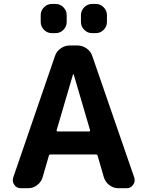

<svg xmlns="http://www.w3.org/2000/svg" viewBox="-20 -989 754 988"><path d="M240.2 -194.3Q233.4 -194.3 231.4 -187.5L199.2 -76.2Q191.4 -51.8 170.9 -36.1Q150.4 -20.5 125 -20.5H86.9Q65.4 -20.5 53.7 -38.1Q45.9 -48.8 45.9 -60.5Q45.9 -67.4 47.9 -75.2L262.7 -700.2Q270.5 -724.6 292 -739.7Q313.5 -754.9 338.9 -754.9H378.9Q404.3 -754.9 425.8 -739.7Q447.3 -724.6 455.1 -700.2L670.9 -75.2Q672.9 -67.4 672.9 -60.5Q672.9 -48.8 665 -38.1Q653.3 -20.5 631.8 -20.5H588.9Q563.5 -20.5 543 -36.1Q522.5 -51.8 514.6 -76.2L482.4 -187.5Q480.5 -194.3 472.7 -194.3ZM271.5 -319.3Q270.5 -316.4 272.5 -314.5Q274.4 -312.5 277.3 -312.5H437.5Q440.4 -312.5 442.4 -314.5Q444.3 -316.4 443.4 -319.3L359.4 -605.5Q359.4 -606.4 357.4 -606.4Q355.5 -606.4 355.5 -605.5ZM247.1 -818.4Q223.6 -818.4 206.5 -835.4Q189.5 -852.5 189.5 -876V-911.1Q189.5 -934.6 206.5 -951.7Q223.6 -968.8 247.1 -968.8H265.6Q289.1 -968.8 306.2 -951.7Q323.2 -934.6 323.2 -911.1V-876Q323.2 -852.5 306.2 -835.4Q289.1 -818.4 265.6 -818.4ZM454.1 -818.4Q430.7 -818.4 413.6 -835.4Q396.5 -852.5 396.5 -876V-911.1Q396.5 -934.6 413.6 -951.7Q430.7 -968.8 454.1 -968.8H472.7Q496.1 -968.8 513.2 -951.7Q530.3 -934.6 530.3 -911.1V-876Q530.3 -852.5 513.2 -835.4Q496.1 -818.4 472.7 -818.4Z"/></svg>

Font: Gen Jyuu Gothic P Bold
Style: Bold
Weight: 700
Designer: [Source Han Sans]
Ryoko NISHIZUKA  (kana & ideographs); Paul D. Hunt (Latin, Greek & Cyrillic); Wenlong ZHANG  (bopomofo
Version: Version 1.002.20150607